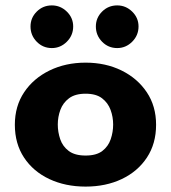

<svg xmlns="http://www.w3.org/2000/svg" viewBox="-20 -682 633 711"><path d="M297 9Q222 9 162.5 -19Q103 -47 69 -98.5Q35 -150 35 -220Q35 -289 69.5 -340.5Q104 -392 163.5 -421Q223 -450 297 -450Q371 -450 430 -421Q489 -392 523.5 -340.5Q558 -289 558 -220Q558 -150 524 -98.5Q490 -47 431 -19Q372 9 297 9ZM297 -106Q337 -106 359 -123Q381 -140 390 -166.5Q399 -193 399 -221Q399 -249 389.5 -275Q380 -301 358 -318Q336 -335 297 -335Q258 -335 235.5 -318Q213 -301 203.5 -275Q194 -249 194 -221Q194 -193 203 -166.5Q212 -140 234.5 -123Q257 -106 297 -106ZM414 -504Q381 -504 358 -527.5Q335 -551 335 -584Q335 -616 358 -639Q381 -662 414 -662Q446 -662 469.5 -639Q493 -616 493 -584Q493 -551 469.5 -527.5Q446 -504 414 -504ZM172 -504Q139 -504 116 -527.5Q93 -551 93 -584Q93 -616 116 -639Q139 -662 172 -662Q204 -662 227.5 -639Q251 -616 251 -584Q251 -551 227.5 -527.5Q204 -504 172 -504Z"/></svg>

Font: Teachers
Style: Bold
Weight: 700
Designer: Alfredo Marco Pradil, Chank Diesel
Version: Version 1.001